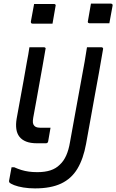

<svg xmlns="http://www.w3.org/2000/svg" viewBox="-20 -794 644 1064"><path d="M271 -663Q257 -663 243 -663Q229 -663 215.5 -663Q202 -663 188 -663Q174 -663 160 -663Q157 -663 154.5 -664.5Q152 -666 151.5 -668.5Q151 -671 151 -674L169 -772Q183 -772 196.5 -772Q210 -772 224 -772Q238 -772 251.5 -772Q265 -772 279 -772Q284 -772 287 -769Q290 -766 288 -761ZM586 -665Q572 -665 558.5 -665Q545 -665 531 -665Q517 -665 503.5 -665Q490 -665 476 -665Q473 -665 470.5 -666.5Q468 -668 467 -670.5Q466 -673 467 -676L484 -774Q498 -774 511.5 -774Q525 -774 539 -774Q553 -774 566.5 -774Q580 -774 594 -774Q599 -774 602 -771Q605 -768 604 -763ZM223 -532Q225 -532 227.5 -531.5Q230 -531 231 -529Q233 -528 233 -525.5Q233 -523 232 -521Q224 -473 215.5 -426Q207 -379 198.5 -331.5Q190 -284 181.5 -236.5Q173 -189 164 -141Q161 -123 162.5 -113Q164 -103 171 -96Q177 -90 186 -88Q195 -86 211 -86Q219 -86 228 -86Q237 -86 246 -86H260Q257 -67 253.5 -48.5Q250 -30 247 -11Q246 -5 242.5 -2.5Q239 0 234 0Q222 0 209 0Q196 0 185 0Q149 0 125 -9.5Q101 -19 87.5 -36.5Q74 -54 70.5 -79Q67 -104 72 -135Q82 -190 91.5 -242Q101 -294 110.5 -346Q120 -398 129 -451Q133 -471 136.5 -491Q140 -511 143 -532Q154 -532 168.5 -532Q183 -532 198 -532Q213 -532 223 -532ZM543 -532Q546 -532 548 -530.5Q550 -529 551 -526.5Q552 -524 551 -521Q540 -456 528.5 -391.5Q517 -327 505 -263Q493 -199 481.5 -132.5Q470 -66 457 3Q442 86 409 141Q376 196 319 223Q262 250 174 250Q139 250 109 245Q79 240 58.5 232Q38 224 32 217Q31 215 30.5 213Q30 211 30 209Q33 189 37 171Q41 153 44 133H59Q79 142 98.5 148Q118 154 139.5 157Q161 160 187 160Q229 160 259.5 150Q290 140 311 119Q333 99 347 67.5Q361 36 368 -7Q381 -82 395 -156Q409 -230 422 -304Q435 -378 449 -452Q452 -472 455.5 -492Q459 -512 462 -532Q482 -532 503.5 -532Q525 -532 543 -532Z"/></svg>

Font: RecMonoLinear Nerd Font Mono
Style: Italic
Weight: 400
Italic angle: -10°
Monospace: yes
Version: Version 1.085; ttfautohint (v1.8.4.7-5d5b);Nerd Fonts 3.2.1